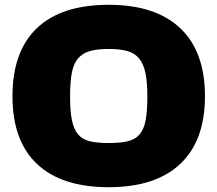

<svg xmlns="http://www.w3.org/2000/svg" viewBox="-20 -770 906 800"><path d="M433 10Q237 10 134.5 -86.5Q32 -183 32 -369Q32 -556 134 -653Q236 -750 433 -750Q628 -750 731 -652.5Q834 -555 834 -369Q834 -184 731 -87Q628 10 433 10ZM433 -174Q481 -174 512.5 -181.5Q544 -189 562 -210.5Q580 -232 587 -270Q594 -308 594 -369Q594 -428 586 -466Q578 -504 559.5 -526.5Q541 -549 510 -557.5Q479 -566 433 -566Q386 -566 355.5 -557.5Q325 -549 306 -527.5Q287 -506 279.5 -467.5Q272 -429 272 -369Q272 -308 279.5 -270Q287 -232 305 -210.5Q323 -189 354 -181.5Q385 -174 433 -174Z"/></svg>

Font: Encode Sans Wide
Style: Black
Weight: 900
Designer: Pablo Impallari, Andres Torresi
Foundry: Pablo Impallari, Andres Torresi
Version: Version 1.000; ttfautohint (v1.00) -l 8 -r 50 -G 200 -x 14 -